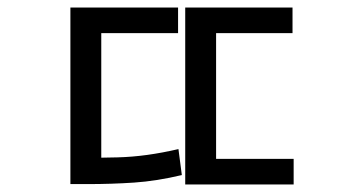

<svg xmlns="http://www.w3.org/2000/svg" viewBox="-20 -490 960 510"><path d="M167 -470H453V-402H249V-38H167ZM472 -470H757V-402H554V-38H472ZM472 -68H760V0H472ZM167 -71H213Q254 -71 292.5 -72Q331 -73 371 -78.5Q411 -84 454 -94L463 -25Q396 -9 336 -5Q276 -1 213 -1H167Z"/></svg>

Font: ukorean05
Style: Book
Weight: 400
Designer: Jelle Bosma - Monotype Design Team
Foundry: Monotype Imaging Inc.
Version: Version 2.003